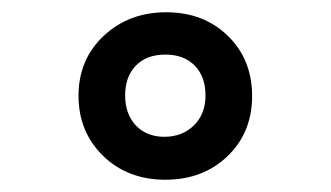

<svg xmlns="http://www.w3.org/2000/svg" viewBox="-20 -713 540 313"><path d="M148 -459Q108 -498 108 -557Q108 -616 149 -654.5Q190 -693 251 -693Q312 -693 351.5 -654.5Q391 -616 391 -556.5Q391 -497 351 -458.5Q311 -420 249.5 -420Q188 -420 148 -459ZM248 -490Q277 -490 296 -508.5Q315 -527 315 -557.5Q315 -588 297.5 -606Q280 -624 249.5 -624Q219 -624 201.5 -606Q184 -588 184 -557.5Q184 -527 201.5 -508.5Q219 -490 248 -490Z"/></svg>

Font: TypoPRO Lekton
Style: Bold
Weight: 700
Monospace: yes
Designer: Paolo Mazzetti, Luciano Perondi, Raffaele Flato, Elena Papassissa, Emilio Macchia, Michela Povoleri, Tobias Seemiller, R
Version: Version 34.000